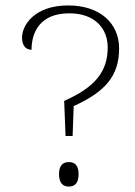

<svg xmlns="http://www.w3.org/2000/svg" viewBox="-20 -681 498 706"><path d="M247 -181 251 -291C366 -343 418 -401 418 -503C418 -595 348 -661 231 -661C104 -661 61 -586 61 -543C61 -515 74 -498 96 -498C96 -560 125 -632 235 -632C329 -632 376 -576 376 -507C376 -417 329 -360 216 -310L221 -181ZM233 5C253 5 269 -5 269 -41C269 -75 253 -85 233 -85C214 -85 197 -75 197 -41C197 -5 214 5 233 5Z"/></svg>

Font: Noto Serif Telugu ExtraLight
Style: Regular
Weight: 200
Designer: Jelle Bosma - Monotype Design Team
Foundry: Monotype Imaging Inc.
Version: Version 2.005